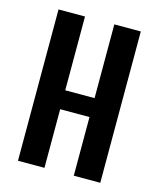

<svg xmlns="http://www.w3.org/2000/svg" viewBox="-98 -696 634 766"><g transform="rotate(15 219.0 -312.5)"><path d="M48.8 -625H158.2V-320.3H279.3V-625H388.7V0H279.3V-242.2H158.2V0H48.8Z"/></g></svg>

Font: Sudo
Style: Bold
Weight: 700
Monospace: yes
Designer: Jens Kutilek
Foundry: Jens Kutilek
Version: Version 0.040